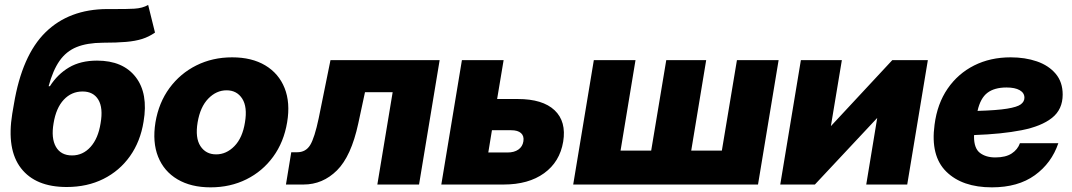

<svg xmlns="http://www.w3.org/2000/svg" viewBox="-20 -765 4445 796"><path d="M594.2 -744.6 622.6 -629.9Q597.2 -612.3 569.3 -603.5Q541.5 -594.7 502.7 -591.3Q463.9 -587.9 406.2 -587.9Q340.8 -587.4 297.6 -569.8Q254.4 -552.2 226.8 -512.7Q199.2 -473.1 181.6 -407.7H187Q218.3 -457 266.1 -485.4Q314 -513.7 382.3 -513.7Q489.7 -513.7 542.5 -445.6Q595.2 -377.4 575.2 -260.7Q562 -178.2 518.8 -117.4Q475.6 -56.6 408.7 -23.2Q341.8 10.3 256.3 10.3Q127.4 10.3 67.1 -67.6Q6.8 -145.5 30.8 -293.5L37.6 -333Q71.3 -535.6 168.7 -631.1Q266.1 -726.6 423.8 -727.5Q432.1 -727.5 440.2 -727.5Q448.2 -727.5 456.1 -727.5Q502.4 -727.1 536.9 -729Q571.3 -731 594.2 -744.6ZM278.8 -120.6Q323.7 -120.6 355.5 -156Q387.2 -191.4 397 -253.9Q408.2 -317.4 387.7 -351.6Q367.2 -385.7 322.3 -385.7Q276.4 -385.7 244.4 -351.6Q212.4 -317.4 202.1 -253.9Q191.4 -191.9 211.9 -156.2Q232.4 -120.6 278.8 -120.6Z M853 11.7Q772 11.7 715.8 -21.5Q659.7 -54.7 635.5 -115.2Q611.3 -175.8 624.5 -257.8Q638.2 -339.4 682.6 -399.9Q727.1 -460.4 794.2 -493.9Q861.3 -527.3 942.4 -527.3Q1023.9 -527.3 1079.8 -493.9Q1135.7 -460.4 1159.9 -399.9Q1184.1 -339.4 1170.4 -257.8Q1156.7 -175.8 1112.5 -115.2Q1068.4 -54.7 1001.5 -21.5Q934.6 11.7 853 11.7ZM876 -125Q918.5 -125 951.9 -159.2Q985.4 -193.4 995.6 -257.8Q1006.3 -321.8 984.1 -356.2Q961.9 -390.6 919.4 -390.6Q877 -390.6 843.5 -356.2Q810.1 -321.8 799.3 -257.8Q788.6 -193.4 811 -159.2Q833.5 -125 876 -125Z M1165.5 0 1187.5 -133.8H1211.9Q1247.6 -133.8 1265.9 -163.6Q1284.2 -193.4 1301.3 -274.9L1350.1 -515.6H1802.7L1717.3 0H1544.4L1607.9 -382.8H1493.2L1465.3 -252.9Q1436 -117.2 1377 -58.6Q1317.9 0 1238.3 0Z M2041 -354.5H2126.5Q2230 -354.5 2279.3 -307.9Q2328.6 -261.2 2314.9 -177.7Q2300.8 -93.8 2235.8 -46.9Q2170.9 0 2067.9 0H1809.6L1895 -515.6H2067.9ZM2019.5 -225.1 2004.4 -132.8H2084Q2111.8 -132.8 2129.2 -145Q2146.5 -157.2 2149.9 -179.2Q2153.3 -201.2 2140.1 -213.1Q2127 -225.1 2099.1 -225.1Z M2441.9 -515.6H2614.7L2552.7 -140.6H2679.7L2742.2 -515.6H2907.7L2845.7 -140.6H2972.7L3035.2 -515.6H3208L3122.6 0H2356.4Z M3741.2 0H3571.3L3616.7 -275.4H3616.2L3358.4 0H3214.8L3300.3 -515.6H3470.2L3424.8 -242.7H3425.3L3679.2 -515.6H3826.7Z M4092.3 11.7Q3969.2 11.7 3903.1 -53.5Q3836.9 -118.7 3854.5 -248Q3865.7 -335 3908.7 -397.5Q3951.7 -460 4018.8 -493.7Q4085.9 -527.3 4169.9 -527.3Q4230 -527.3 4278.8 -510.5Q4327.6 -493.7 4356.7 -459.2Q4385.7 -424.8 4385.7 -373Q4385.7 -311.5 4341.6 -276.4Q4297.4 -241.2 4215.1 -225.1Q4132.8 -209 4018.6 -205.1Q4018.1 -201.7 4018.1 -198.7Q4018.1 -149.9 4042.7 -131.1Q4067.4 -112.3 4106.4 -112.3Q4149.4 -112.3 4174.3 -128.7Q4199.2 -145 4208.5 -171.4H4367.7Q4339.8 -88.9 4270.3 -38.6Q4200.7 11.7 4092.3 11.7ZM4032.7 -305.2Q4113.3 -307.6 4155.3 -314.5Q4197.3 -321.3 4212.2 -332.5Q4227.1 -343.8 4227.1 -359.9Q4227.1 -379.9 4207.5 -391.1Q4188 -402.3 4152.8 -402.3Q4102.5 -402.3 4073.5 -380.1Q4044.4 -357.9 4032.7 -305.2Z"/></svg>

Font: Inter Display Extra Bold
Style: Italic
Weight: 800
Italic angle: -9.39999°
Designer: Rasmus Andersson
Foundry: rsms
Version: Version 4.000;git-4fc901f